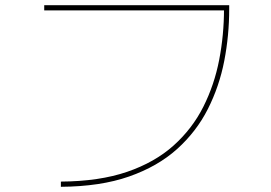

<svg xmlns="http://www.w3.org/2000/svg" viewBox="-20 -710 1040 738"><path d="M214 8V-12Q362 -13 468.5 -49.5Q575 -86 647 -150.5Q719 -215 761.5 -299.5Q804 -384 822.5 -480Q841 -576 841 -675L846 -670H150V-690H861V-675Q861 -574 842 -476Q823 -378 779 -291Q735 -204 660.5 -137Q586 -70 476 -31.5Q366 7 214 8Z"/></svg>

Font: Murecho Thin Thin
Style: Regular
Weight: 250
Version: Version 1.010